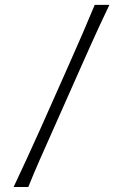

<svg xmlns="http://www.w3.org/2000/svg" viewBox="-20 -752 495 772"><path d="M34.7 0H93.8Q116.7 -57.1 140.4 -110.8Q164.1 -164.6 195.3 -234.4L307.6 -487.3Q329.6 -537.1 347.9 -577.6Q366.2 -618.2 383.5 -655.5Q400.9 -692.9 419.9 -732.4H360.8Q336.4 -673.3 312.3 -617.7Q288.1 -562 255.9 -489.3L142.6 -234.4Q111.3 -164.6 86.4 -110.8Q61.5 -57.1 34.7 0Z"/></svg>

Font: Pinar FD VF
Style: Regular
Weight: 300
Designer: Amin Abedi
Version: Version 2.000